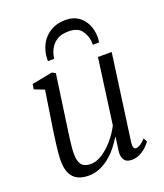

<svg xmlns="http://www.w3.org/2000/svg" viewBox="-143 -872 837 978"><g transform="rotate(-20 275.0 -383.0)"><path d="M168 10Q135 10 110.8 -1.8Q86.5 -13.5 73.2 -40Q60 -66.5 60 -110.5Q60 -126 62 -149.2Q64 -172.5 67.2 -198.8Q70.5 -225 74 -249.5Q77.5 -274 80 -290.5L109 -478L55 -499L59.5 -526.5L171.5 -548L189.5 -538L153.5 -284.5Q151 -265.5 147.8 -244Q144.5 -222.5 141.8 -200.5Q139 -178.5 137 -158.2Q135 -138 135 -122Q135 -90.5 142.8 -73Q150.5 -55.5 165.2 -48.8Q180 -42 200 -42Q229 -42 260.8 -62Q292.5 -82 321.5 -115.2Q350.5 -148.5 371 -188.5L419 -542H493.5L429.5 -77Q427 -58.5 430.2 -48.8Q433.5 -39 443 -39Q453 -39 466 -47Q479 -55 495.5 -72.5L506.5 -52.5Q501 -43.5 486.2 -28.8Q471.5 -14 450 -2.2Q428.5 9.5 402.5 9.5Q373.5 9.5 362 -8.8Q350.5 -27 354 -52.5Q354 -55 355.2 -63.8Q356.5 -72.5 358.2 -84.8Q360 -97 361.5 -109Q363 -121 364.5 -130L363.5 -130.5Q346.5 -102.5 325.8 -77Q305 -51.5 280.2 -32Q255.5 -12.5 227.5 -1.2Q199.5 10 168 10ZM172.5 -609.5Q172.5 -614 172.5 -618Q172.5 -622 173 -626.5Q174.5 -656.5 185.2 -683.5Q196 -710.5 215.8 -731.2Q235.5 -752 263.2 -764Q291 -776 327 -776Q368 -776 395.8 -757Q423.5 -738 438 -706.5Q452.5 -675 452.5 -637Q452.5 -629.5 451.5 -622Q450.5 -614.5 449.5 -609.5H415.5Q415.5 -613.5 415.8 -617.8Q416 -622 415.5 -629Q411.5 -663 391 -689.5Q370.5 -716 321 -716Q281.5 -716 257.2 -699.8Q233 -683.5 221 -659Q209 -634.5 206.5 -609.5Z"/></g></svg>

Font: Merriweather 60pt Light
Style: Italic
Weight: 300
Italic angle: -7.8°
Version: Version 2.101